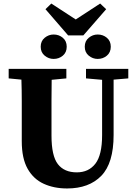

<svg xmlns="http://www.w3.org/2000/svg" viewBox="-20 -1046 771 1085"><path d="M466 -603V-657H705V-603L622 -596V-283Q622 -124 552.5 -52.5Q483 19 359 19Q285 19 227 -7.5Q169 -34 136 -92.5Q103 -151 103 -248V-357Q103 -416 103 -476Q103 -536 101 -596L29 -603V-657H355V-603L272 -595Q271 -536 271 -476.5Q271 -417 271 -357V-280Q271 -165 307 -118.5Q343 -72 414 -72Q481 -72 519 -121Q557 -170 557 -283V-595ZM283 -713Q255 -713 232.5 -731.5Q210 -750 210 -782Q210 -814 232.5 -832.5Q255 -851 283 -851Q313 -851 335 -832.5Q357 -814 357 -782Q357 -750 335 -731.5Q313 -713 283 -713ZM532 -713Q504 -713 481.5 -731.5Q459 -750 459 -782Q459 -814 481.5 -832.5Q504 -851 532 -851Q562 -851 584 -832.5Q606 -814 606 -782Q606 -750 584 -731.5Q562 -713 532 -713ZM270 -1026 408 -936 546 -1026 580 -994 451 -846H365L237 -994Z"/></svg>

Font: Source Serif Pro
Style: Bold
Weight: 700
Designer: Frank Grießhammer
Foundry: Adobe Systems Incorporated
Version: Version 3.001;hotconv 1.0.111;makeotfexe 2.5.65597